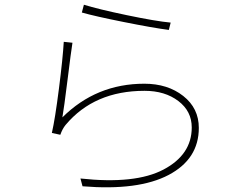

<svg xmlns="http://www.w3.org/2000/svg" viewBox="-20 -780 1040 819"><path d="M329.1 -726.6 337.9 -759.8Q397.5 -741.2 521 -715.3Q644.5 -689.5 708 -683.6L700.2 -652.3Q632.8 -661.1 508.3 -686Q383.8 -710.9 329.1 -726.6ZM252 -601.6 289.1 -597.7Q283.2 -561.5 268.1 -439.5Q252.9 -317.4 246.1 -279.3Q390.6 -422.9 595.7 -422.9Q695.3 -422.9 761.7 -370.6Q828.1 -318.4 828.1 -234.4Q828.1 -101.6 699.2 -33.7Q570.3 34.2 332 14.6L323.2 -18.6Q556.6 6.8 677.2 -56.6Q797.9 -120.1 797.9 -236.3Q797.9 -305.7 740.7 -349.1Q683.6 -392.6 596.7 -392.6Q381.8 -392.6 259.8 -247.1Q246.1 -230.5 237.3 -205.1L201.2 -212.9Q214.8 -271.5 231.4 -401.9Q248 -532.2 252 -601.6Z"/></svg>

Font: GenEi Gothic M ExtraLight
Style: Regular
Weight: 200
Designer: o_tamon (Modified); [Source Han Sans]
Ryoko NISHIZUKA  (kana & ideographs); Paul D. Hunt (Latin, Greek & Cyrillic); Wenl
Version: Version 1.1a;Original Version 1.004